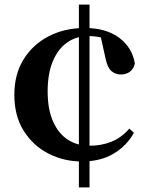

<svg xmlns="http://www.w3.org/2000/svg" viewBox="-20 -758 640 830"><path d="M367 52H321V-738H367ZM362 -602Q310 -602 270.5 -574.5Q231 -547 208.5 -493.5Q186 -440 186 -363Q186 -285 209.5 -232.5Q233 -180 273.5 -154Q314 -128 366 -128Q418 -128 461 -145Q504 -162 539 -202L559 -184Q528 -128 471.5 -94Q415 -60 334 -60Q256 -60 189.5 -94Q123 -128 82.5 -192.5Q42 -257 42 -348Q42 -437 82 -501.5Q122 -566 191 -601.5Q260 -637 346 -637Q439 -637 495.5 -594.5Q552 -552 563 -483Q557 -459 541 -447.5Q525 -436 503 -436Q479 -436 462 -450.5Q445 -465 437 -502L413 -610L473 -573Q441 -590 416 -596Q391 -602 362 -602Z"/></svg>

Font: Noto Serif KR ExtraLight ExtraBold
Style: Regular
Weight: 800
Version: Version 2.003-H1;hotconv 1.1.1;makeotfexe 2.6.0